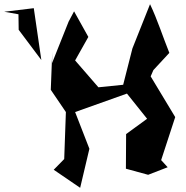

<svg xmlns="http://www.w3.org/2000/svg" viewBox="-75 -797 887 915"><path d="M724 0 693 -34 760 -239 643 -433 656 -463 732 -545C701 -622 675 -704 640 -777L556 -566L512 -393L394 -381L283 -509L346 -621L278 -743L252 -694L173 -496L174 -550L167 -369L239 -263L231 -39L181 12L307 98L351 -88L283 -263L530 -351L626 -231L526 -158L525 7L631 36ZM13 -729 14 -655 122 -511 86 -758 -55 -741Z"/></svg>

Font: Asimov Silicon
Style: Regular
Weight: 400
Designer: Google
Version: Version 2.000980; 2014